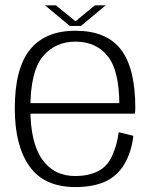

<svg xmlns="http://www.w3.org/2000/svg" viewBox="-20 -716 598 740"><path d="M270.5 5V-37.5Q188 -37.5 142.5 -101.8Q97 -166 97 -298Q97 -440.5 144.8 -498Q192.5 -555.5 270.5 -555.5Q350.5 -555.5 395.2 -499.5Q440 -443.5 440 -310L445.5 -318.5H88.5V-278H500.5Q501.5 -288.5 501.5 -300Q501.5 -453.5 445.8 -525.5Q390 -597.5 270.5 -597.5Q154.5 -597.5 95.8 -525Q37 -452.5 37 -298Q37 -154.5 93.8 -74.8Q150.5 5 270.5 5ZM270.5 -37.5V5Q338 5 385 -16Q432 -37 459.5 -83.8Q487 -130.5 494 -192.5L437.5 -206.5Q431 -156 411.5 -114Q392 -72 355 -54.8Q318 -37.5 270.5 -37.5ZM249 -616H292L387.5 -695.5H345.5L271 -634L195.5 -695.5H153.5Z"/></svg>

Font: Anybody UltraCondensed Thin Light
Style: Regular
Weight: 300
Version: Version 1.111